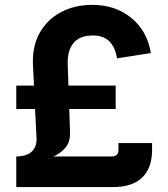

<svg xmlns="http://www.w3.org/2000/svg" viewBox="-20 -758 679 778"><path d="M45.9 0V-124Q86.4 -124 108.2 -143.3Q129.9 -162.6 127.9 -200.2L122.1 -316.4H45.9V-411.1H117.7L113.8 -490.2Q109.4 -566.9 139.6 -622.6Q169.9 -678.2 226.1 -708.3Q282.2 -738.3 354.5 -738.3Q447.3 -738.3 512 -685.5Q576.7 -632.8 591.3 -543L454.1 -521.5Q439.5 -614.3 356.9 -614.3Q302.7 -614.3 277.6 -583.3Q252.4 -552.2 254.4 -497.6L257.3 -411.1H448.7V-316.4H260.7L263.7 -222.2Q265.1 -183.1 245.4 -159.9Q225.6 -136.7 196.8 -124H433.1Q460 -124 460 -150.9V-178.2H596.2V-150.9Q596.2 -77.1 556.2 -38.6Q516.1 0 438 0Z"/></svg>

Font: Inter
Style: Bold
Weight: 700
Designer: Rasmus Andersson
Foundry: rsms
Version: Version 4.001;git-9221beed3